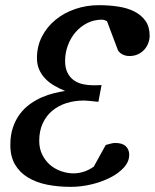

<svg xmlns="http://www.w3.org/2000/svg" viewBox="-20 -707 599 743"><path d="M559.1 -568.8Q559.1 -555.2 554.2 -541.3Q549.3 -527.3 539.3 -515.9Q529.3 -504.4 514.6 -497.3Q500 -490.2 481 -490.2Q469.2 -490.2 460.9 -493.4Q452.6 -496.6 447.3 -500.5Q440.9 -505.4 437 -511.2L394 -625Q386.2 -628.9 381.8 -629.9Q377.4 -630.9 375 -630.9Q343.8 -630.9 317.6 -617.7Q291.5 -604.5 272.5 -582.5Q253.4 -560.5 242.7 -531.5Q231.9 -502.4 231.9 -471.2Q231.9 -443.4 241.5 -425Q251 -406.7 266.1 -396.2Q281.2 -385.7 300.5 -381.3Q319.8 -377 339.8 -377H352.5Q360.8 -377 373 -377.9L360.8 -313Q353.5 -313.5 345.5 -314.5Q337.4 -315.4 329.6 -316.2Q321.8 -316.9 314.9 -317.4Q308.1 -317.9 303.2 -317.9Q268.1 -317.9 236.8 -307.9Q205.6 -297.9 182.1 -278.3Q158.7 -258.8 145.3 -229.5Q131.8 -200.2 131.8 -162.1Q131.8 -132.3 143.3 -108.9Q154.8 -85.4 173.3 -69.3Q191.9 -53.2 216.1 -44.7Q240.2 -36.1 265.1 -36.1Q283.2 -36.1 302.7 -42Q322.3 -47.9 342.8 -62L389.2 -146Q394.5 -147.5 406 -150.6Q417.5 -153.8 425.8 -153.8Q453.6 -153.8 466.8 -141.1Q480 -128.4 480 -107.9Q480 -81.5 459.5 -58.8Q439 -36.1 406.2 -19.5Q373.5 -2.9 333.5 6.6Q293.5 16.1 253.9 16.1Q204.6 16.1 162.1 7.6Q119.6 -1 87.9 -20.3Q56.2 -39.6 38.1 -70.3Q20 -101.1 20 -146Q20 -184.6 30.3 -214.4Q40.5 -244.1 57.6 -266.6Q74.7 -289.1 96.7 -304.7Q118.7 -320.3 142.3 -330.6Q166 -340.8 189.2 -346.4Q212.4 -352.1 231.9 -355Q207 -365.2 187 -377.4Q167 -389.6 152.8 -405.3Q138.7 -420.9 130.9 -439.7Q123 -458.5 123 -481.9Q123 -527.8 142.3 -565.4Q161.6 -603 194.6 -630.1Q227.5 -657.2 271 -672.1Q314.5 -687 362.8 -687Q401.4 -687 437 -681.6Q472.7 -676.3 499.8 -662.6Q526.9 -648.9 543 -626.2Q559.1 -603.5 559.1 -568.8Z"/></svg>

Font: Charis SIL Phon
Style: Italic
Weight: 400
Italic angle: -11°
Foundry: SIL International
Version: Version 5.000